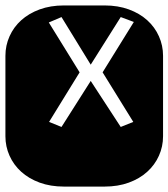

<svg xmlns="http://www.w3.org/2000/svg" viewBox="-22 -689 622 709"><path d="M364.3 -668.9Q413.6 -668.9 453.6 -654.3Q493.7 -639.6 521.7 -614.3Q549.8 -588.9 564.9 -554.9Q580.1 -521 580.1 -482.9V-186Q580.1 -147.9 564.9 -114Q549.8 -80.1 521.7 -54.7Q493.7 -29.3 453.6 -14.6Q413.6 0 364.3 0H213.9Q164.6 0 124.5 -14.6Q84.5 -29.3 56.4 -54.7Q28.3 -80.1 13.2 -114Q-2 -147.9 -2 -186V-482.9Q-2 -521 13.2 -554.9Q28.3 -588.9 56.4 -614.3Q84.5 -639.6 124.5 -654.3Q164.6 -668.9 213.9 -668.9ZM423.8 -626 313 -450.2 205.1 -626 158.2 -606 272 -421.9 159.2 -238.8 205.1 -220.2 313 -390.1 423.8 -220.2 470.2 -238.8 356.9 -421.9 472.2 -607.9Z"/></svg>

Font: Monofett
Style: Regular
Weight: 400
Designer: vernon adams
Foundry: vernon adams
Version: Version 1.000